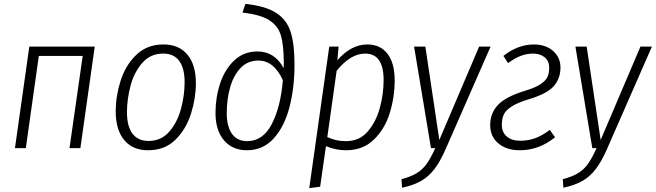

<svg xmlns="http://www.w3.org/2000/svg" viewBox="-20 -763 3378 989"><path d="M338 0 406 -475H180L113 0H57L131 -523H468L394 0Z M576 -189Q576 -267 601 -346.5Q626 -426 681.5 -480Q737 -534 822 -534Q902 -534 945.5 -481.5Q989 -429 989 -335Q989 -258 964 -178Q939 -98 884 -43.5Q829 11 743 11Q663 11 619.5 -42Q576 -95 576 -189ZM931 -339Q931 -412 903 -449.5Q875 -487 821 -487Q754 -487 712 -438Q670 -389 652 -320Q634 -251 634 -185Q634 -112 662.5 -74.5Q691 -37 745 -37Q811 -37 852.5 -85.5Q894 -134 912.5 -203.5Q931 -273 931 -339Z M1090 -181Q1090 -261 1114 -333.5Q1138 -406 1187 -452Q1236 -498 1306 -498Q1395 -498 1441 -412L1442 -444Q1441 -531 1427 -580Q1413 -629 1367.5 -658.5Q1322 -688 1229 -698L1244 -743Q1349 -732 1403.5 -696Q1458 -660 1477.5 -597.5Q1497 -535 1497 -431Q1497 -309 1470.5 -209Q1444 -109 1389 -49Q1334 11 1252 11Q1177 11 1133.5 -40.5Q1090 -92 1090 -181ZM1437 -350Q1391 -451 1311 -451Q1255 -451 1218.5 -412Q1182 -373 1165 -311.5Q1148 -250 1148 -181Q1148 -111 1175 -73.5Q1202 -36 1253 -36Q1335 -36 1380.5 -125Q1426 -214 1437 -350Z M1676 -523H1724L1718 -453Q1789 -534 1872 -534Q1939 -534 1976 -486Q2013 -438 2013 -349Q2013 -264 1988 -182Q1963 -100 1906.5 -44.5Q1850 11 1762 11Q1710 11 1659 -10L1629 199L1573 206ZM1956 -351Q1956 -487 1861 -487Q1785 -487 1714 -398L1666 -57Q1690 -46 1712 -41Q1734 -36 1763 -36Q1831 -36 1874 -85.5Q1917 -135 1936.5 -207Q1956 -279 1956 -351Z M2276 4Q2248 68 2218.5 107Q2189 146 2150 168.5Q2111 191 2051 204L2048 160Q2097 147 2126.5 129Q2156 111 2177 82Q2198 53 2222 0H2200L2113 -523H2171L2243 -42L2448 -523H2507Z M2867 -415Q2867 -361 2834.5 -321.5Q2802 -282 2708 -253Q2647 -235 2615.5 -214.5Q2584 -194 2574.5 -172Q2565 -150 2565 -120Q2565 -81 2591 -59.5Q2617 -38 2659 -38Q2702 -38 2739 -52Q2776 -66 2812 -94L2839 -56Q2757 11 2657 11Q2590 11 2547.5 -24Q2505 -59 2505 -119Q2505 -179 2544 -221.5Q2583 -264 2683 -295Q2737 -311 2764.5 -329.5Q2792 -348 2800.5 -368Q2809 -388 2809 -414Q2809 -448 2786 -467.5Q2763 -487 2726 -487Q2693 -487 2662 -475Q2631 -463 2597 -438L2573 -475Q2648 -534 2730 -534Q2791 -534 2829 -500.5Q2867 -467 2867 -415Z M3107 4Q3079 68 3049.5 107Q3020 146 2981 168.5Q2942 191 2882 204L2879 160Q2928 147 2957.5 129Q2987 111 3008 82Q3029 53 3053 0H3031L2944 -523H3002L3074 -42L3279 -523H3338Z"/></svg>

Font: Fira Sans Condensed Light
Style: Italic
Weight: 300
Width: 3
Italic angle: -8°
Designer: Carrois Corporate & Edenspiekermann AG
Foundry: Carrois Corporate GbR & Edenspiekermann AG
Version: Version 4.203